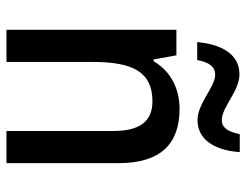

<svg xmlns="http://www.w3.org/2000/svg" viewBox="-106 -674 780 609"><g transform="rotate(90 284.5 -370.0)"><path d="M114 -605H171C178 -644 193 -662 217 -662C257 -662 308 -606 362 -606C419 -606 457 -654 463 -740H406C398 -702 386 -683 361 -683C320 -683 270 -739 216 -739C153 -739 121 -683 114 -605ZM326 -549C262 -549 206 -521 175 -467H169L156 -539H75V0H177V-273C177 -400 208 -463 302 -463C367 -463 396 -421 396 -338V0H498V-355C498 -489 437 -549 326 -549Z"/></g></svg>

Font: Noto Sans Lao SemiCondensed Medium
Style: Regular
Weight: 500
Width: 4
Designer: Monotype Design Team
Foundry: Monotype Imaging Inc.
Version: Version 2.003